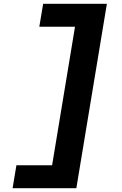

<svg xmlns="http://www.w3.org/2000/svg" viewBox="-20 -843 640 1006"><path d="M46 143 66 23H253L373 -703H186L206 -823H540L380 143Z"/></svg>

Font: Iosevka Etoile Heavy
Style: Italic
Weight: 900
Italic angle: -9°
Designer: Belleve Invis
Foundry: Belleve Invis
Version: Version 22.1.2; ttfautohint (v1.8.4)